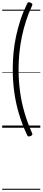

<svg xmlns="http://www.w3.org/2000/svg" viewBox="-20 -1163 387 1748"><path d="M270 -1107Q239 -1041 216.5 -971Q194 -901 179 -828.5Q164 -756 156.5 -681.5Q149 -607 149 -531Q149 -431 162 -332.5Q175 -234 202.5 -139.5Q230 -45 270 44Q277 58 274 64Q271 70 258 76Q244 81 238 79Q232 77 227 67Q180 -33 151 -132Q122 -231 109 -331Q96 -431 96 -531Q96 -607 103 -682Q110 -757 126 -832Q142 -907 166.5 -981.5Q191 -1056 227 -1130Q232 -1141 238 -1142.5Q244 -1144 258 -1139Q271 -1133 274 -1127Q277 -1121 270 -1107ZM0 555H347V565H0ZM0 -20H347V0H0ZM0 -505H347V-500H0ZM0 -1075H347V-1065H0Z"/></svg>

Font: Playwrite AR Guides
Style: Regular
Weight: 400
Designer: Veronika Burian, José Scaglione
Foundry: TypeTogether
Version: Version 1.003